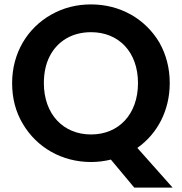

<svg xmlns="http://www.w3.org/2000/svg" viewBox="-20 -728 827 871"><path d="M83 -167C147 -58 262 7 393 7C424 7 454 3 483 -4L589 123H763L603 -57C694 -121 750 -227 750 -351C750 -419 734 -480 703 -535C639 -643 525 -708 393 -708C328 -708 268 -693 213 -662C104 -601 35 -487 35 -351C35 -282 51 -221 83 -167ZM206 -474C242 -543 309 -582 393 -582C519 -582 606 -492 606 -351C606 -210 519 -118 393 -118C267 -118 179 -210 179 -351C179 -398 188 -439 206 -474Z"/></svg>

Font: Poppins SemiBold
Style: Regular
Weight: 600
Designer: Ninad Kale (Devanagari), Jonny Pinhorn (Latin)
Foundry: Indian Type Foundry
Version: 4.004